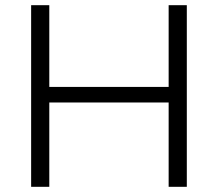

<svg xmlns="http://www.w3.org/2000/svg" viewBox="-20 -720 840 740"><path d="M630 -700V-385H170V-700H100V0H170V-325H630V0H700V-700Z"/></svg>

Font: Gully Light
Style: Regular
Weight: 300
Designer: jaikishan Patel
Foundry: MagicType
Version: Version 1.000;Glyphs 3.2 (3242)